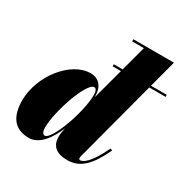

<svg xmlns="http://www.w3.org/2000/svg" viewBox="-171 -899 1034 1059"><g transform="rotate(30 346.0 -370.0)"><path d="M354.5 -368C354.5 -433 323 -470 270 -470C142 -470 16.5 -305.5 16.5 -152.5C16.5 -55 54.5 10 150.5 10C217.5 10 266 -58 299 -137L293.5 -110C291.5 -101 290.5 -90 290.5 -78.5C290.5 -23.5 322.5 10 395.5 10C480.5 10 532.5 -49 584.5 -160.5L571.5 -165C513.5 -41.5 473.5 -25 458 -25C452 -25 449.5 -29.5 449.5 -34C449.5 -38.5 450 -42.5 451.5 -48.5L588 -563.5H692V-576.5H591.5L637.5 -750H379.5V-736.5H454L411 -576.5H354.5V-563.5H407.5L354.5 -367ZM344 -374C344 -262.5 264 -45 221.5 -45C207 -45 200.5 -62.5 200.5 -85C200.5 -190 278 -413.5 325 -413.5C336.5 -413.5 344 -399.5 344 -374Z"/></g></svg>

Font: Bodoni* 16pt Fatface
Style: Italic
Weight: 900
Italic angle: -13°
Version: Version 2.3